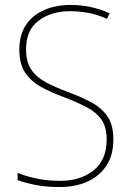

<svg xmlns="http://www.w3.org/2000/svg" viewBox="-20 -744 527 774"><path d="M437 -182Q437 -118 408.5 -75.5Q380 -33 331.5 -11.5Q283 10 221 10Q167 10 125.5 2Q84 -6 51 -18V-47Q86 -33 129 -24Q172 -15 223 -15Q304 -15 357 -57Q410 -99 410 -182Q410 -231 389.5 -261Q369 -291 330 -311.5Q291 -332 236 -353Q185 -372 145 -394Q105 -416 81.5 -451Q58 -486 58 -544Q58 -604 85 -644Q112 -684 159 -704Q206 -724 265 -724Q349 -724 422 -690L411 -668Q371 -686 333.5 -692.5Q296 -699 263 -699Q187 -699 136 -661Q85 -623 85 -546Q85 -493 107 -462Q129 -431 166.5 -411.5Q204 -392 249 -375Q306 -354 348 -331.5Q390 -309 413.5 -274.5Q437 -240 437 -182Z"/></svg>

Font: Noto Sans Lao UI SemCond Thin
Style: Regular
Weight: 100
Width: 4
Designer: Monotype Design Team
Foundry: Monotype Imaging Inc.
Version: Version 2.000; ttfautohint (v1.8.4.7-5d5b)